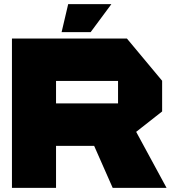

<svg xmlns="http://www.w3.org/2000/svg" viewBox="-20 -912 853 932"><path d="M38 0V-725H596L767 -520V-371L641 -272L788 -1V0H527L437 -204H252V0ZM252 -519V-410H553V-519ZM279 -756 311 -892H520V-891L420 -756Z"/></svg>

Font: Foldit Thin ExtraBold
Style: Regular
Weight: 800
Version: Version 1.003